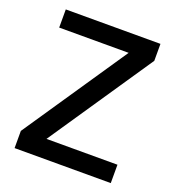

<svg xmlns="http://www.w3.org/2000/svg" viewBox="-119 -735 760 830"><g transform="rotate(20 261.0 -319.5)"><path d="M482.5 -84.5V0H40V-79L362.5 -555.5H43V-639H478.5V-561L156 -84.5Z"/></g></svg>

Font: Anek Odia Medium Medium
Style: Regular
Weight: 500
Version: Version 1.003